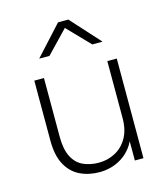

<svg xmlns="http://www.w3.org/2000/svg" viewBox="-108 -790 768 884"><g transform="rotate(-15 276.5 -348.0)"><path d="M259 10Q207 10 165.5 -10Q124 -30 100 -74Q76 -118 76 -189V-475H122V-195Q122 -135 140.5 -99Q159 -63 192 -48Q225 -33 266 -33Q308 -33 344 -52Q380 -71 402 -109Q424 -147 424 -203V-475H469V0H428V-126H441Q430 -88 410 -62Q390 -36 364.5 -20Q339 -4 312 3Q285 10 259 10ZM124 -567 251 -706H300L426 -567H377L261 -687H288L173 -567Z"/></g></svg>

Font: SUSE ExtraLight
Style: Regular
Weight: 250
Designer: Rene Bieder
Foundry: SUSE
Version: Version 1.000